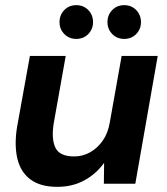

<svg xmlns="http://www.w3.org/2000/svg" viewBox="-20 -713 647 745"><path d="M202 12Q137 12 98.5 -16.5Q60 -45 47.5 -97Q35 -149 46 -219L96 -496H235L188 -232Q179 -172 195.5 -139Q212 -106 268 -106Q301 -106 329.5 -122Q358 -138 378.5 -167Q399 -196 406 -238L452 -496H592L505 0H383L384 -80H383Q353 -38 307 -13Q261 12 202 12ZM276 -562Q248 -562 229.5 -581Q211 -600 211 -627Q211 -655 229.5 -674Q248 -693 276 -693Q304 -693 322.5 -674Q341 -655 341 -627Q341 -600 322.5 -581Q304 -562 276 -562ZM462 -562Q434 -562 415.5 -581Q397 -600 397 -627Q397 -655 415.5 -674Q434 -693 462 -693Q490 -693 508.5 -674Q527 -655 527 -627Q527 -600 508.5 -581Q490 -562 462 -562Z"/></svg>

Font: DM Sans 28pt ExtraBold
Style: Italic
Weight: 800
Italic angle: -10°
Version: Version 4.004;gftools[0.9.30]